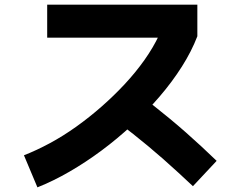

<svg xmlns="http://www.w3.org/2000/svg" viewBox="-20 -762 1040 826"><path d="M141 44 83 -94Q137 -115 194.5 -146Q252 -177 308 -217Q364 -257 417 -303.5Q470 -350 517 -400.5Q564 -451 601.5 -504Q639 -557 664 -610L701 -600H183V-742H829V-606Q804 -541 762.5 -475.5Q721 -410 666.5 -346.5Q612 -283 548.5 -224Q485 -165 417 -114.5Q349 -64 279 -23.5Q209 17 141 44ZM810 39Q779 10 747 -19.5Q715 -49 682 -78Q649 -107 616.5 -134Q584 -161 553 -185.5Q522 -210 493 -231L580 -354Q610 -332 643.5 -305.5Q677 -279 711.5 -250.5Q746 -222 780 -192Q814 -162 847.5 -131Q881 -100 912 -70Z"/></svg>

Font: Murecho Thin
Style: Bold
Weight: 700
Version: Version 1.010